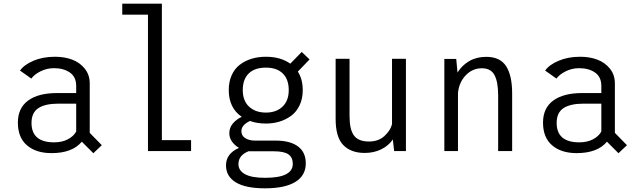

<svg xmlns="http://www.w3.org/2000/svg" viewBox="-20 -820 3460 1042"><path d="M486.5 11.5 424 -51Q372.5 11 259.5 11Q176 11 126.5 -31.2Q77 -73.5 77 -154.5Q77 -233.5 132.5 -274.2Q188 -315 289.5 -315H393.5V-353Q393.5 -402.5 359.5 -426.2Q325.5 -450 273 -450Q234 -450 200 -433Q166 -416 150 -393.5L88.5 -437Q110.5 -468.5 161.5 -490.2Q212.5 -512 279 -512Q330 -512 371.5 -496.5Q413 -481 440 -447.5Q467 -414 467 -367V-99L532.5 -32ZM274 -47.5Q316.5 -47.5 347.8 -63.8Q379 -80 393.5 -106V-257.5H297Q225 -257.5 188 -233Q151 -208.5 151 -153Q151 -47.5 274 -47.5Z M858.5 -59.5H1017V0H783V-740.5H643.5V-800H858.5Z M1423 -149.5Q1375.5 -149.5 1336.5 -163.5Q1290 -141.5 1290 -108Q1290 -83.5 1311.2 -70.2Q1332.5 -57 1362.5 -57H1476Q1554.5 -57 1597 -25.5Q1639.5 6 1639.5 66.5Q1639.5 132.5 1583 167.2Q1526.5 202 1418.5 202Q1312.5 202 1259.5 169.5Q1206.5 137 1206.5 77.5Q1206.5 13.5 1277 -17.5Q1253.5 -31 1239 -51.8Q1224.5 -72.5 1224.5 -96.5Q1224.5 -127.5 1243.8 -150Q1263 -172.5 1292 -186Q1221.5 -234 1221.5 -331Q1221.5 -377 1237.5 -412.2Q1253.5 -447.5 1281.8 -469Q1310 -490.5 1345.8 -501.2Q1381.5 -512 1423 -512Q1502.5 -512 1555.5 -474.5L1617.5 -538L1660 -497.5L1596.5 -431.5Q1623 -390 1623 -331Q1623 -285 1606.2 -249.2Q1589.5 -213.5 1561 -192.2Q1532.5 -171 1497.5 -160.2Q1462.5 -149.5 1423 -149.5ZM1423 -209Q1479 -209 1513 -241Q1547 -273 1547 -331Q1547 -389.5 1514.8 -421.2Q1482.5 -453 1423 -453Q1362.5 -453 1330 -421.5Q1297.5 -390 1297.5 -331Q1297.5 -273 1332 -241Q1366.5 -209 1423 -209ZM1274 70.5Q1274 105.5 1309.5 125.2Q1345 145 1418.5 145Q1569 145 1569 69.5Q1569 35 1545.8 18Q1522.5 1 1464.5 1H1337Q1332.5 1 1330 0.5Q1274 22 1274 70.5Z M1959 10Q1885 10 1843.2 -32.5Q1801.5 -75 1801.5 -174.5V-501H1877V-190Q1877 -117 1901 -84.5Q1925 -52 1983 -52Q2034 -52 2066.8 -82.2Q2099.5 -112.5 2107.5 -146V-501H2183V0H2119L2112 -63Q2088 -28.5 2048.2 -9.2Q2008.5 10 1959 10Z M2391.5 0V-500H2456L2463 -426.5Q2487.5 -466 2527.2 -488.8Q2567 -511.5 2619 -511.5Q2694 -511.5 2726.8 -460.8Q2759.5 -410 2759.5 -312.5V0H2683.5V-302.5Q2683.5 -374.5 2664 -412Q2644.5 -449.5 2595 -449.5Q2544 -449.5 2507.5 -411.2Q2471 -373 2465.5 -315.5V0Z M3336.5 11.5 3274 -51Q3222.5 11 3109.5 11Q3026 11 2976.5 -31.2Q2927 -73.5 2927 -154.5Q2927 -233.5 2982.5 -274.2Q3038 -315 3139.5 -315H3243.5V-353Q3243.5 -402.5 3209.5 -426.2Q3175.5 -450 3123 -450Q3084 -450 3050 -433Q3016 -416 3000 -393.5L2938.5 -437Q2960.5 -468.5 3011.5 -490.2Q3062.5 -512 3129 -512Q3180 -512 3221.5 -496.5Q3263 -481 3290 -447.5Q3317 -414 3317 -367V-99L3382.5 -32ZM3124 -47.5Q3166.5 -47.5 3197.8 -63.8Q3229 -80 3243.5 -106V-257.5H3147Q3075 -257.5 3038 -233Q3001 -208.5 3001 -153Q3001 -47.5 3124 -47.5Z"/></svg>

Font: League Mono Narrow Light
Style: Regular
Weight: 300
Width: 3
Designer: Tyler Finck
Foundry: The League of Moveable Type / Tyler Finck
Version: Version 2.210